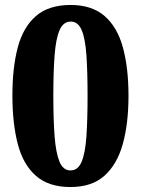

<svg xmlns="http://www.w3.org/2000/svg" viewBox="-20 -744 568 774"><path d="M264 10Q176 10 124.5 -35.5Q73 -81 51.5 -164Q30 -247 30 -359Q30 -471 51.5 -552.5Q73 -634 124.5 -679Q176 -724 265 -724Q350 -724 401.5 -679.5Q453 -635 475.5 -552.5Q498 -470 498 -358Q498 -246 475 -163.5Q452 -81 401 -35.5Q350 10 264 10ZM264 -57Q295 -57 309.5 -93Q324 -129 328.5 -196Q333 -263 333 -358Q333 -453 328.5 -520Q324 -587 309.5 -622Q295 -657 265 -657Q235 -657 220 -622Q205 -587 200 -520Q195 -453 195 -358Q195 -263 200 -196Q205 -129 219.5 -93Q234 -57 264 -57Z"/></svg>

Font: Noto Serif Khmer SemiCondensed ExtraBold
Style: Regular
Weight: 800
Width: 4
Designer: Danh Hong and the Monotype Design Team
Foundry: Monotype Imaging Inc.
Version: Version 2.004